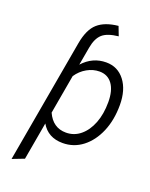

<svg xmlns="http://www.w3.org/2000/svg" viewBox="-172 -840 887 1132"><g transform="rotate(20 271.0 -273.5)"><path d="M45.5 203 182.5 -573.5Q198.5 -663.5 242.8 -702.5Q287 -741.5 370 -750L392 -692.5Q322 -685 291.8 -657.5Q261.5 -630 251 -571L230.5 -456Q291 -523 376.5 -523Q449 -523 493 -465.8Q537 -408.5 537 -313.5Q537 -219.5 505.8 -146Q474.5 -72.5 419.8 -30.2Q365 12 295.5 12Q203.5 12 161 -61.5L119.5 174.5ZM293 -52.5Q344 -52.5 383.2 -85Q422.5 -117.5 444.8 -174.5Q467 -231.5 467 -306.5Q467 -379 438.2 -419Q409.5 -459 357.5 -459Q317.5 -459 279.8 -437.8Q242 -416.5 217 -379L174 -134.5Q211 -52.5 293 -52.5Z"/></g></svg>

Font: Overpass Light
Style: Italic
Weight: 300
Italic angle: -10°
Designer: Delve Withrington, Dave Bailey, Thomas Jockin
Foundry: Delve Fonts LLC
Version: Version 4.000; ttfautohint (v1.8.3)